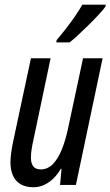

<svg xmlns="http://www.w3.org/2000/svg" viewBox="-20 -785 469 815"><path d="M122.1 9.8Q90.3 9.8 68.6 -2.4Q46.9 -14.6 35.6 -38.3Q24.4 -62 24.4 -95.7Q24.4 -114.3 27.8 -138.7Q31.2 -163.1 36.1 -185.5L111.3 -537.6H194.8L123.5 -198.7Q118.2 -176.3 114.7 -154.8Q111.3 -133.3 111.3 -114.7Q111.3 -91.8 121.3 -78.9Q131.3 -65.9 152.8 -65.9Q181.6 -65.9 203.6 -87.6Q225.6 -109.4 242.4 -150.6Q259.3 -191.9 271 -250L332.5 -537.6H415.5L302.2 0H234.9L241.2 -68.4H238.3Q223.6 -43.5 205.3 -26.1Q187 -8.8 166 0.5Q145 9.8 122.1 9.8ZM219.2 -605 220.2 -614.7Q242.2 -640.6 262.5 -666.7Q282.7 -692.9 299.8 -718Q316.9 -743.2 329.6 -765.1H428.7L427.7 -756.8Q417.5 -742.7 397.9 -721.7Q378.4 -700.7 355.5 -678.2Q332.5 -655.8 311.3 -636Q290 -616.2 275.4 -605Z"/></svg>

Font: Open Sans Condensed Medium
Style: Italic
Weight: 500
Width: 3
Italic angle: -12°
Designer: Monotype Design Team
Foundry: Monotype Imaging Inc.
Version: Version 3.000